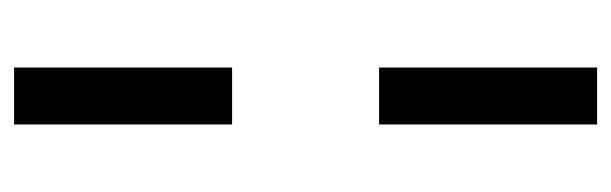

<svg xmlns="http://www.w3.org/2000/svg" viewBox="-318 -390 869 273"><g transform="rotate(90 116.5 -253.5)"><path d="M76 -358V-668H157V-358ZM76 161V-149H157V161Z"/></g></svg>

Font: Atkinson Hyperlegible
Style: Regular
Weight: 400
Designer: Elliott Scott, Megan Eiswerth, Linus Boman, Theodore Petrosky
Foundry: Braille Institute
Version: Version 1.006; ttfautohint (v1.8.3)